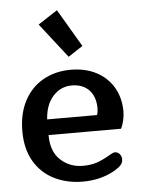

<svg xmlns="http://www.w3.org/2000/svg" viewBox="-55 -821 644 879"><g transform="rotate(-5 267.0 -382.0)"><path d="M151 -720 240 -778 342 -605 275 -561ZM34 -239Q34 -321 65.5 -380Q97 -439 152.5 -470Q208 -501 279 -501Q345 -501 395.5 -475Q446 -449 474.5 -401Q503 -353 503 -289Q503 -271 498 -249Q493 -227 485 -212H152Q152 -136 194.5 -97Q237 -58 297 -58Q332 -58 358.5 -66.5Q385 -75 418 -94Q422 -96 431.5 -101.5Q441 -107 447 -107Q460 -107 469 -97Q478 -87 478 -72Q478 -58 469 -47Q460 -36 440 -24Q374 14 291 14Q218 14 159.5 -15Q101 -44 67.5 -101Q34 -158 34 -239ZM381 -284Q386 -297 386 -314Q386 -368 357 -398.5Q328 -429 278 -429Q226 -429 191 -390Q156 -351 152 -284Z"/></g></svg>

Font: Maitree SemiBold
Style: Regular
Weight: 600
Designer: CadsonDemak Team
Foundry: CadsonDemak
Version: Version 1.001